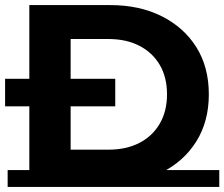

<svg xmlns="http://www.w3.org/2000/svg" viewBox="-32 -720 880 753"><path d="M83 0V-700H401Q515 -700 602 -656.5Q689 -613 738 -535Q787 -457 787 -350Q787 -244 738 -165.5Q689 -87 602 -43.5Q515 0 401 0ZM245 -133H393Q463 -133 514.5 -159.5Q566 -186 594.5 -235Q623 -284 623 -350Q623 -417 594.5 -465.5Q566 -514 514.5 -540.5Q463 -567 393 -567H245ZM-2 -53H828V13H-2ZM-12 -303V-411H420V-303Z"/></svg>

Font: Montserrat Underline Thin
Style: Bold
Weight: 700
Version: Version 9.000